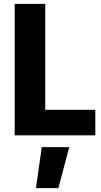

<svg xmlns="http://www.w3.org/2000/svg" viewBox="-20 -700 524 993"><path d="M166 273 196 61H338L282 273ZM56 0V-680H214V-132H473V0Z"/></svg>

Font: Cairo ExtraBold
Style: Regular
Weight: 800
Designer: Mohamed Gaber, Accademia di Belle Arti di Urbino
Foundry: Kief Type Foundry, Accademia di Belle Arti di Urbino
Version: Version 3.117